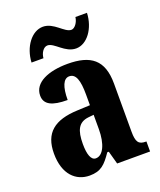

<svg xmlns="http://www.w3.org/2000/svg" viewBox="-143 -854 795 953"><g transform="rotate(-20 255.0 -377.0)"><path d="M318 -606C376 -606 425 -673 428 -754H367C364 -727 345 -701 327 -701C291 -701 256 -764 198 -764C139 -764 89 -697 85 -616H148C150 -643 167 -669 188 -669C224 -669 259 -606 318 -606ZM165 10C225 10 249 -15 286 -69H294L313 0H487V-53H484C446 -53 434 -69 434 -124V-378C434 -504 372 -549 250 -549C150 -549 69 -516 69 -447C69 -400 108 -380 190 -380C190 -449 206 -488 237 -488C272 -488 285 -449 285 -374V-318L218 -315C95 -310 35 -262 35 -153C35 -42 94 10 165 10ZM223 -60C198 -60 186 -93 186 -149C186 -221 204 -258 257 -264L286 -267V-191C286 -113 261 -60 223 -60Z"/></g></svg>

Font: Noto Serif Georgian ExtraCondensed ExtraBold
Style: Regular
Weight: 800
Width: 2
Designer: Monotype Design Team, Akaki Razmadze
Foundry: Google LLC
Version: Version 2.003